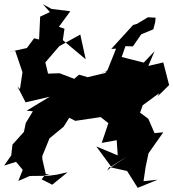

<svg xmlns="http://www.w3.org/2000/svg" viewBox="-55 -908 833 923"><path d="M656 -825 603 -793 585 -788 480 -673 503 -674 461 -569 428 -554 479 -575 503 -628 451 -557 366 -537 325 -549 302 -529 231 -556 176 -554 163 -608 230 -686 331 -742 357 -623 247 -715 255 -770 228 -779 283 -854 193 -865 151 -888 185 -850 138 -828 133 -718 109 -724 74 -677 -18 -657 18 -664 53 -561 41 -480 29 -492 68 -416 184 -443 73 -376 103 -373 69 -317 60 -274 5 -213 -1 -161 -35 -112 22 -130 80 -61 183 -67 58 -101 33 -38 88 -62 177 -63 216 -68 270 -80 196 -20 145 -46 165 -71 149 -141 148 -157 183 -243 251 -299 278 -342 307 -327 429 -345 466 -316 434 -221 506 -234 511 -161 408 -204 479 -107 556 -156C524 -133 489 -114 460 -88L470 -105L556 -86L607 -5L703 -44L635 -37L645 -105L666 -205L656 -167L730 -272L688 -268L658 -337L608 -374L618 -365L631 -402L710 -460L706 -451L702 -444L758 -499L730 -608L658 -591L688 -662L636 -607L530 -634L548 -686L584 -685L624 -743L682 -767L691 -801L693 -823Z"/></svg>

Font: Hussar Lance
Style: ExBd
Weight: 700
Foundry: Cannot Into Space Fonts, PlusOne Fonts
Version: Version 2.270